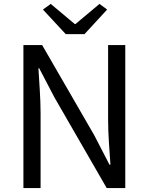

<svg xmlns="http://www.w3.org/2000/svg" viewBox="-20 -964 762 984"><path d="M100 0H188V-385C188 -462 181 -540 177 -614H181L260 -463L527 0H622V-733H534V-352C534 -276 541 -194 546 -120H541L463 -271L196 -733H100ZM317 -789H413L529 -915L490 -944L367 -841H363L240 -944L200 -915Z"/></svg>

Font: Noto Sans Mono CJK JP Regular
Style: Regular
Weight: 400
Designer: Ryoko NISHIZUKA (kana & ideographs); Paul D. Hunt (Latin, Greek & Cyrillic); Wenlong ZHANG (bopomofo); Sandoll Communica
Foundry: Adobe Systems Incorporated
Version: Version 1.004;PS 1.004;hotconv 1.0.82;makeotf.lib2.5.63406